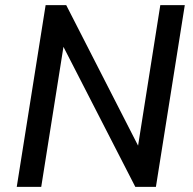

<svg xmlns="http://www.w3.org/2000/svg" viewBox="-20 -725 748 745"><path d="M45 0 157 -705H237L528 -136H512L602 -705H697L585 0H505L214 -567H230L140 0Z"/></svg>

Font: Nunito Sans 10pt SemiCondensed SemiBold
Style: Italic
Weight: 600
Width: 4
Italic angle: -9°
Designer: Vernon Adams
Foundry: Vernon Adams
Version: Version 3.101;gftools[0.9.27]